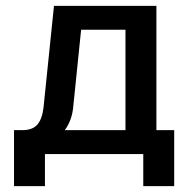

<svg xmlns="http://www.w3.org/2000/svg" viewBox="-20 -528 645 658"><path d="M516 -508V-82H577V110H471V0H134V110H28V-82H57Q91 -82 107.5 -100.5Q124 -119 129 -158L165 -508ZM202 -82H410V-426H258L231 -162Q227 -116 202 -82Z"/></svg>

Font: LT Superior Semi-bold
Style: Regular
Weight: 600
Designer: Daniel Lyons
Foundry: LyonsType
Version: Version 1.0